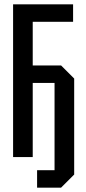

<svg xmlns="http://www.w3.org/2000/svg" viewBox="-20 -720 395 880"><path d="M40 0V-700H315V-620H130V-420H260L320 -360V80L260 140H150V60H230V-340H130V0Z"/></svg>

Font: Tektur Condensed
Style: Regular
Weight: 400
Width: 3
Designer: Adam Jagosz
Foundry: Adam Jagosz
Version: Version 1.005;gftools[0.9.30]